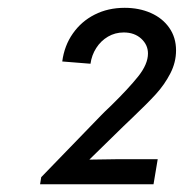

<svg xmlns="http://www.w3.org/2000/svg" viewBox="-20 -915 470 491"><path d="M85.4 -461.9 237.3 -618.7Q245.1 -627 264.2 -645Q308.6 -688.5 333.5 -719.7Q358.4 -751 358.4 -778.3Q358.4 -800.3 341.1 -816.2Q323.7 -832 296.4 -832Q274.4 -832 256.1 -821.3Q237.8 -810.5 226.1 -792.2Q214.4 -773.9 211.4 -752L139.2 -757.8Q144.5 -798.3 166.3 -829.3Q188 -860.4 222.2 -877.7Q256.3 -895 298.8 -895Q335.9 -895 365.7 -881.8Q395.5 -868.7 412.8 -844Q430.2 -819.3 430.2 -786.1Q430.2 -755.4 415.5 -727.1Q400.9 -698.7 378.7 -674.3Q356.4 -649.9 317.9 -613.3L295.4 -591.8L209.5 -507.8L208.5 -506.8L275.4 -507.8H383.3L372.6 -443.8H82.5Z"/></svg>

Font: Reddit Sans Chocolate
Style: Italic
Weight: 400
Italic angle: -11.25°
Designer: Stephen Hutchings
Version: Version 1.013